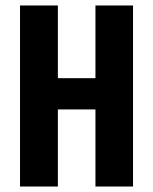

<svg xmlns="http://www.w3.org/2000/svg" viewBox="-20 -680 558 700"><path d="M328 0V-660H465V0ZM53 0V-660H191V0ZM133 -281V-395H385V-281Z"/></svg>

Font: Bricolage Grotesque 24pt Condensed
Style: Bold
Weight: 700
Width: 3
Designer: Mathieu Triay
Foundry: Atelier Triay
Version: Version 1.001;gftools[0.9.33.dev8+g029e19f]